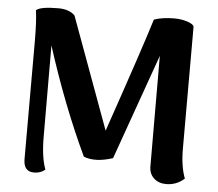

<svg xmlns="http://www.w3.org/2000/svg" viewBox="-52 -768 954 841"><g transform="rotate(5 425.5 -348.0)"><path d="M768 -146Q768 -68 788 -16Q754 15 708 15Q675 15 654 -4.5Q633 -24 633 -56L632 -542L467 -78Q391 -53 339 -73Q237 -289 155 -546L156 -145Q156 -55 176 -2Q157 15 127 15Q81 15 81 -40V-554Q81 -646 74 -694Q93 -711 171 -711Q219 -711 244 -686Q401 -257 424 -195Q555 -576 592 -698Q629 -711 681 -711Q712 -711 738 -702.5Q764 -694 768 -683Z"/></g></svg>

Font: Arima Koshi Bold
Style: Regular
Weight: 700
Designer: Joana Correia and Natanael Gama
Foundry: NDISCOVER
Version: Version 1.019;PS 001.019;hotconv 1.0.88;makeotf.lib2.5.64775